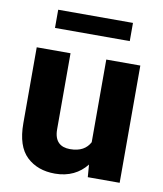

<svg xmlns="http://www.w3.org/2000/svg" viewBox="-81 -776 725 852"><g transform="rotate(10 281.0 -349.5)"><path d="M514.2 0V-528.3H360.8V-155.8C345.2 -126.5 317.4 -108.9 271 -108.9C227.5 -108.9 199.7 -131.3 199.7 -185.5V-528.3H47.4V-186.5C47.4 -116.7 64 -66.9 96.7 -36.1C129.4 -5.4 171.4 9.8 223.6 9.8C286.1 9.8 333.5 -14.6 366.2 -56.2L370.6 0ZM112.3 -709V-627H449.2V-709Z"/></g></svg>

Font: Vazirmatn ExtraBold
Style: Regular
Weight: 800
Designer: Saber Rastikerdar
Foundry: Saber Rastikerdar
Version: Version 33.003